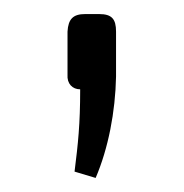

<svg xmlns="http://www.w3.org/2000/svg" viewBox="-20 -127 261 273"><path d="M101 -107C84 -107 77 -100 76 -82V-21C75 -8 83 0 94 0C94 50 91 77 86 117L116 126C134 84 144 32 145 -18V-82C145 -100 139 -107 121 -107Z"/></svg>

Font: SnT
Style: Regular
Weight: 300
Designer: Natanael Gama
Version: Version 1.001;PS 001.001;hotconv 1.0.70;makeotf.lib2.5.58329